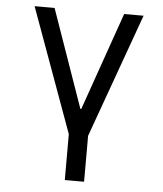

<svg xmlns="http://www.w3.org/2000/svg" viewBox="-53 -586 706 833"><g transform="rotate(5 300.0 -170.0)"><path d="M260.2 200H344.2V0L538.6 -540H454L304.6 -113.6H300.6L151 -540H64L260.2 0Z"/></g></svg>

Font: CommitMonoV143 ExtLt
Style: Regular
Weight: 200
Monospace: yes
Designer: Eigil Nikolajsen
Foundry: Eigil Nikolajsen
Version: Version 1.143